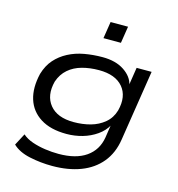

<svg xmlns="http://www.w3.org/2000/svg" viewBox="-128 -827 1042 1126"><g transform="rotate(15 393.0 -264.0)"><path d="M291 188Q220 188 153 173.5Q86 159 49 123L87 51Q112 73 148.5 85.5Q185 98 226.5 104Q268 110 309 110Q414 110 475.5 67Q537 24 550 -54L562 -134L565 -135Q544 -96 505.5 -69Q467 -42 420 -28.5Q373 -15 323 -15Q226 -15 165 -53.5Q104 -92 83 -159Q62 -226 83 -315Q99 -369 130.5 -404.5Q162 -440 206 -463Q250 -486 303 -495.5Q356 -505 413 -505Q493 -505 544.5 -470.5Q596 -436 606 -387H604L621 -496H712L645 -67Q632 17 585 74Q538 131 463 159.5Q388 188 291 188ZM346 -93Q400 -93 447.5 -106Q495 -119 531 -149Q567 -179 581 -227Q604 -317 558 -371.5Q512 -426 412 -426Q357 -426 309.5 -413Q262 -400 228 -370.5Q194 -341 178 -294Q155 -205 200.5 -149Q246 -93 346 -93ZM388 -614 404 -716H510L494 -614Z"/></g></svg>

Font: Nunito Sans 7pt Expanded
Style: Italic
Weight: 400
Width: 7
Italic angle: -9°
Designer: Vernon Adams
Foundry: Vernon Adams
Version: Version 3.101;gftools[0.9.27]